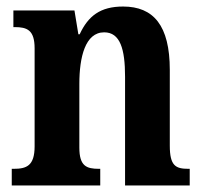

<svg xmlns="http://www.w3.org/2000/svg" viewBox="-20 -568 623 588"><path d="M16 0H287V-51H283C245 -51 223 -59 223 -116V-311C223 -393 241 -469 299 -469C348 -469 363 -418 363 -333V0H561V-51H557C518 -51 500 -60 500 -122V-354C500 -490 450 -548 357 -548C287 -548 250 -519 224 -463H220L208 -536H21V-485H25C63 -485 86 -476 86 -420V-120C86 -60 61 -51 22 -51H16Z"/></svg>

Font: Noto Serif Sinhala Condensed
Style: Bold
Weight: 700
Width: 3
Designer: Jelle Bosma - Monotype Design Team
Foundry: Monotype Imaging Inc.
Version: Version 2.007